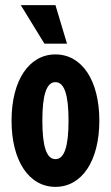

<svg xmlns="http://www.w3.org/2000/svg" viewBox="-20 -720 432 748"><path d="M196 8C299 8 367 -93 367 -250C367 -407 299 -508 196 -508C93 -508 25 -407 25 -250C25 -93 93 8 196 8ZM61 -700 153 -550H241L196 -700ZM145 -250C145 -350 161 -400 196 -400C231 -400 247 -350 247 -250C247 -150 231 -100 196 -100C161 -100 145 -150 145 -250Z"/></svg>

Font: Jakob Semi-Condensed
Style: Regular
Weight: 400
Width: 4
Designer: Alan Madić
Foundry: X Cicéro
Version: Version 1.000;Glyphs 3.1.2 (3151)